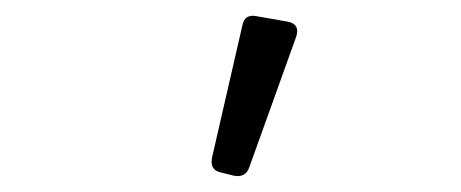

<svg xmlns="http://www.w3.org/2000/svg" viewBox="-20 -782 579 241"><path d="M284.2 -750 246.1 -584C244.1 -573.2 248 -567.4 257.8 -565.4L273.4 -561.5C282.2 -559.6 290 -562.5 293 -572.3L351.6 -735.4C355.5 -746.1 351.6 -752.9 340.8 -754.9L301.8 -761.7C292 -763.7 286.1 -759.8 284.2 -750Z"/></svg>

Font: Ed Sans Neue Light
Style: Regular
Weight: 300
Designer: Stephen Hutchings
Version: Version 1.004;PS 001.004;hotconv 1.0.88;makeotf.lib2.5.64775